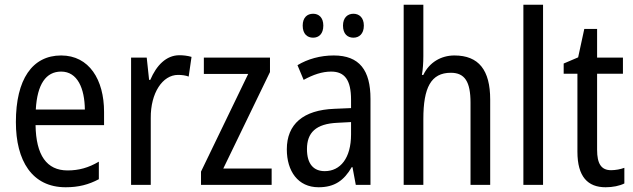

<svg xmlns="http://www.w3.org/2000/svg" viewBox="-20 -780 2671 810"><path d="M238 -546C116 -546 47 -445 47 -265C47 -102 115 10 257 10C311 10 354 -1 397 -24V-98C353 -72 312 -61 265 -61C177 -61 132 -125 130 -252H419V-308C419 -444 356 -546 238 -546ZM238 -478C307 -478 337 -407 338 -318H131C137 -425 174 -478 238 -478Z M737 -547C681 -547 640 -504 614 -443H609L599 -537H533V0H616V-282C615 -388 666 -464 731 -464C747 -464 763 -462 776 -457L788 -540C771 -545 753 -547 737 -547Z M1126 0V-69H922L1119 -476V-537H840V-468H1027L828 -56V0Z M1257 -672C1257 -637 1276 -621 1301 -621C1325 -621 1344 -637 1344 -672C1344 -706 1325 -722 1301 -722C1276 -722 1257 -706 1257 -672ZM1427 -672C1427 -637 1446 -621 1471 -621C1495 -621 1515 -637 1515 -672C1515 -706 1495 -722 1471 -722C1447 -722 1427 -706 1427 -672ZM1388 -546C1331 -546 1278 -531 1235 -505L1261 -443C1301 -465 1339 -478 1377 -478C1434 -478 1461 -443 1461 -359V-324L1391 -321C1259 -316 1190 -256 1190 -150C1190 -58 1237 10 1324 10C1391 10 1431 -18 1464 -75H1467L1481 0H1543V-363C1543 -483 1497 -546 1388 -546ZM1404 -262 1461 -265V-213C1461 -113 1416 -58 1350 -58C1304 -58 1275 -87 1275 -151C1275 -220 1312 -258 1404 -262Z M1766 -543V-760H1683V0H1766V-278C1766 -410 1798 -473 1882 -473C1941 -473 1965 -435 1965 -347V0H2048V-360C2048 -484 2000 -546 1897 -546C1841 -546 1791 -517 1766 -464H1760C1764 -487 1766 -515 1766 -543Z M2271 0V-760H2188V0Z M2558 -62C2516 -62 2499 -90 2499 -148V-469H2608V-537H2499V-658H2445L2419 -538L2358 -512V-469H2416V-140C2416 -34 2460 10 2535 10C2565 10 2594 4 2614 -6V-72C2598 -66 2577 -62 2558 -62Z"/></svg>

Font: Noto Sans Kannada Condensed
Style: Regular
Weight: 400
Width: 3
Designer: Jelle Bosma - Monotype Design Team
Foundry: Monotype Imaging Inc.
Version: Version 2.005